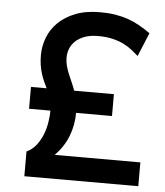

<svg xmlns="http://www.w3.org/2000/svg" viewBox="-52 -758 692 804"><g transform="rotate(5 294.5 -356.0)"><path d="M80.1 0V-104Q105 -115.7 121.3 -137.2Q137.7 -158.7 147.5 -184.3Q157.2 -210 161.1 -236.3Q165 -262.7 165 -283.2H75.2V-375H141.1Q134.8 -388.2 128.2 -402.3Q121.6 -416.5 116.5 -432.9Q111.3 -449.2 108.2 -468.5Q105 -487.8 105 -511.2Q105 -549.3 118.9 -585.4Q132.8 -621.6 161.4 -649.7Q189.9 -677.7 233.6 -694.8Q277.3 -711.9 336.9 -711.9Q371.6 -711.9 400.4 -707.3Q429.2 -702.6 454.6 -693.8Q480 -685.1 503.2 -671.9Q526.4 -658.7 549.8 -642.1L508.8 -543Q496.6 -553.7 481.4 -565.9Q466.3 -578.1 446 -588.4Q425.8 -598.6 398.9 -605.2Q372.1 -611.8 336.9 -611.8Q303.7 -611.8 280.3 -603Q256.8 -594.2 241.9 -580.1Q227.1 -565.9 220 -547.9Q212.9 -529.8 212.9 -511.2Q212.9 -492.7 217.3 -476.3Q221.7 -460 228.3 -443.8Q234.9 -427.7 242.4 -410.9Q250 -394 256.8 -375H423.8V-283.2H272.9Q272.9 -232.4 255.1 -186Q237.3 -139.6 199.2 -100.1H559.1V0Z"/></g></svg>

Font: Overpass
Style: Regular
Weight: 400
Designer: Delve Withrington
Foundry: Delve Fonts
Version: Version 1.001